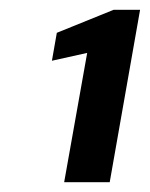

<svg xmlns="http://www.w3.org/2000/svg" viewBox="-20 -724 306 392"><path d="M111 -352 158 -616 86 -600 96 -657 212 -704H266L204 -352Z"/></svg>

Font: DM Sans 16pt SemiBold
Style: Italic
Weight: 600
Italic angle: -10°
Version: Version 4.004;gftools[0.9.30]